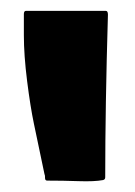

<svg xmlns="http://www.w3.org/2000/svg" viewBox="-20 -649 248 354"><path d="M28 -629H175Q179 -629 179 -622Q174 -452 174 -322Q174 -318 170 -317Q154 -314 125 -315Q96 -316 67 -316Q63 -316 63 -321Q63 -322 63 -323Q63 -326 62 -328Q49 -390 42.5 -421Q36 -452 30 -499.5Q24 -547 24 -584V-623Q24 -629 28 -629Z"/></svg>

Font: Cubao Free Narrow
Style: Narrow
Weight: 400
Width: 3
Designer: Aaron Amar
Version: Version 001.001